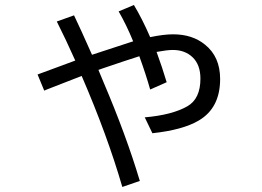

<svg xmlns="http://www.w3.org/2000/svg" viewBox="-20 -678 1039 761"><path d="M273.4 -617.2Q298.8 -564.5 344.7 -460.9Q378.9 -472.2 449.2 -495.1L494.1 -509.8L507.8 -514.2Q480.5 -580.6 450.2 -632.8L510.7 -658.2Q543.9 -603 575.2 -530.8Q628.9 -542 666 -542Q742.2 -542 792 -501.5Q852.5 -453.6 852.5 -364.7Q852.5 -250 767.6 -200.2Q705.1 -163.1 584 -149.9L553.7 -212.9Q662.1 -222.2 722.7 -256.8Q774.4 -286.6 774.4 -366.2Q774.4 -421.4 743.2 -451.2Q712.9 -480 665 -480Q642.6 -480 600.6 -472.2Q623 -411.1 640.6 -352.1L575.2 -323.2Q558.6 -382.3 532.2 -455.1Q482.4 -439.5 383.8 -405.8L370.1 -400.9Q378.9 -379.4 390.6 -351.6Q480.5 -140.6 534.2 39.1L464.8 63Q405.3 -142.1 303.7 -377Q238.3 -352.1 168 -324.2L155.3 -318.8L128.9 -382.8Q169.9 -398.4 221.7 -417Q253.9 -428.7 278.3 -438Q240.2 -523.4 205.1 -592.8Z"/></svg>

Font: UDEV Gothic 35
Style: Regular
Weight: 400
Version: v2.1.0; ttfautohint (v1.8.4.7-5d5b-dirty) -l 6 -r 45 -G 200 